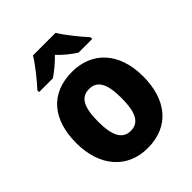

<svg xmlns="http://www.w3.org/2000/svg" viewBox="-218 -886 1015 1015"><g transform="rotate(-45 290.0 -378.0)"><path d="M375 -766H206C182 -724 126 -656 92 -619V-606H195C224 -626 257 -652 290 -686C322 -652 356 -626 387 -606H489V-619C452 -660 402 -721 375 -766ZM540 -276C540 -458 437 -559 291 -559C128 -559 40 -451 40 -276C40 -105 135 10 289 10C454 10 540 -106 540 -276ZM202 -275C202 -381 228 -431 290 -431C353 -431 378 -380 378 -276C378 -171 353 -118 290 -118C228 -118 202 -171 202 -275Z"/></g></svg>

Font: Noto Sans Sinhala UI SemiCondensed ExtraBold
Style: Regular
Weight: 800
Width: 4
Designer: Jelle Bosma - Monotype Design Team
Foundry: Monotype Imaging Inc.
Version: Version 2.006